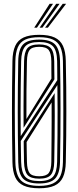

<svg xmlns="http://www.w3.org/2000/svg" viewBox="-20 -992 416 1019"><path d="M188 7.2Q136.2 7.2 105.5 -6.9Q74.8 -21 60.9 -51.5Q47 -82 46 -131.5Q44.8 -203.5 44.1 -269.6Q43.5 -335.8 43.5 -400Q43.5 -464.2 44.1 -530.4Q44.8 -596.5 46 -668.5Q47 -718 60.9 -748.5Q74.8 -779 105.5 -793.1Q136.2 -807.2 188 -807.2Q239.2 -807.2 269.9 -793Q300.5 -778.8 314.4 -748.2Q328.2 -717.8 329.2 -668.5Q330.8 -594.2 331.5 -528Q332.2 -461.8 332.1 -398.2Q332 -334.8 331.4 -269.2Q330.8 -203.8 329.2 -131.2Q328.2 -81.8 314.1 -51.4Q300 -21 269.5 -6.9Q239 7.2 188 7.2ZM188 -56.5Q225 -56.5 238.5 -73.6Q252 -90.8 252.5 -134Q253 -190.8 253.5 -242.6Q254 -294.5 254.1 -345.1Q254.2 -395.8 254 -448.5L121.2 -238Q121.5 -222.2 121.6 -208.5Q121.8 -194.8 122 -182.4Q122.2 -170 122.5 -157.9Q122.8 -145.8 123 -133Q123.8 -90.8 136.9 -73.6Q150 -56.5 188 -56.5ZM188 -43.8Q142.8 -43.8 125.8 -63.8Q108.8 -83.8 107.5 -132.5Q107.2 -151.8 106.9 -169.9Q106.5 -188 106.2 -205.9Q106 -223.8 105.8 -242.5L270 -497.8Q270.8 -434.8 270.6 -376.6Q270.5 -318.5 269.8 -259.1Q269 -199.8 267.8 -133Q267 -84.2 250.1 -64Q233.2 -43.8 188 -43.8ZM188 -31Q241 -31 261.5 -54.2Q282 -77.5 283.2 -132.8Q284.5 -206.8 285.1 -273.8Q285.8 -340.8 285.6 -406.1Q285.5 -471.5 284.5 -540.5L90.2 -243.8Q90.5 -229.8 90.6 -217.9Q90.8 -206 91 -193.9Q91.2 -181.8 91.5 -167Q91.8 -152.2 92.2 -132.5Q93.5 -77 114 -54Q134.5 -31 188 -31ZM188 -5.5Q234 -5.5 261.2 -18.4Q288.5 -31.2 300.8 -59Q313 -86.8 314 -131.8Q315.2 -205.2 315.8 -271.8Q316.2 -338.2 316.2 -402.2Q316.2 -466.2 315.6 -531.8Q315 -597.2 314 -668Q313 -713.5 300.8 -741.2Q288.5 -769 261.2 -781.8Q234 -794.5 188 -794.5Q141.5 -794.5 114.1 -781.8Q86.8 -769 74.6 -741.1Q62.5 -713.2 61.5 -668Q60 -599.5 59.2 -535.2Q58.5 -471 58.5 -407Q58.5 -343 59.2 -275.2Q60 -207.5 61.5 -131.8Q63 -63.2 91.2 -34.4Q119.5 -5.5 188 -5.5ZM188 -18.2Q126.2 -18.2 102.1 -44.4Q78 -70.5 76.8 -131.8Q75.5 -203.8 74.9 -269.6Q74.2 -335.5 74.2 -399.8Q74.2 -464 74.9 -530.1Q75.5 -596.2 76.8 -668Q78 -729.8 102.2 -755.8Q126.5 -781.8 188 -781.8Q247.8 -781.8 272.4 -755.9Q297 -730 298.5 -667.8Q299.8 -604.8 300.5 -542Q301.2 -479.2 301.2 -414.1Q301.2 -349 300.6 -279.1Q300 -209.2 298.5 -132.2Q297 -70 272.4 -44.1Q247.8 -18.2 188 -18.2ZM90 -269.5 284 -566.8Q284 -580 283.9 -597.8Q283.8 -615.5 283.6 -633.9Q283.5 -652.2 283.2 -667.2Q282.2 -723.8 260.9 -746.4Q239.5 -769 188 -769Q134 -769 113.8 -745.8Q93.5 -722.5 92.2 -667.5Q90.8 -596.5 90 -531.1Q89.2 -465.8 89.2 -401.6Q89.2 -337.5 90 -269.5ZM105.2 -313.8Q104.8 -371.5 104.9 -428Q105 -484.5 105.8 -543.5Q106.5 -602.5 107.8 -667.5Q108.8 -715.8 125.4 -736Q142 -756.2 188 -756.2Q231.8 -756.2 249.4 -736.6Q267 -717 267.8 -666.8Q268 -647.5 268.2 -620.9Q268.5 -594.2 268.8 -571ZM120.2 -360.2 253 -575Q252.8 -596.8 252.6 -620.2Q252.5 -643.8 252.5 -666Q252 -708.8 238.8 -726.1Q225.5 -743.5 188 -743.5Q150.2 -743.5 137 -726.5Q123.8 -709.5 123 -667Q121.2 -581.2 120.5 -510Q119.8 -438.8 120.2 -360.2ZM161.5 -845 243.5 -972H261.5L176 -845ZM219 -845 313 -972H331L234 -845ZM190.2 -845 278.2 -972H296.2L205 -845Z"/></svg>

Font: Big Shoulders Inline Display Thin Medium
Style: Regular
Weight: 500
Version: Version 2.002